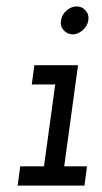

<svg xmlns="http://www.w3.org/2000/svg" viewBox="-20 -578 318 598"><path d="M43 -60 35 0H243L251 -60H180L223 -375H87L79 -315H152L117 -60ZM170 -514Q167 -496 178.5 -483.5Q190 -471 207 -471Q222 -471 237 -483.5Q252 -496 255 -514Q258 -533 246.5 -545.5Q235 -558 219 -558Q202 -558 187.5 -545.5Q173 -533 170 -514Z"/></svg>

Font: Josefin Slab Thin SemiBold
Style: Italic
Weight: 600
Italic angle: -12°
Version: Version 2.000